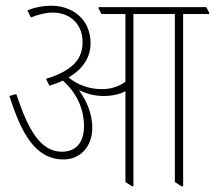

<svg xmlns="http://www.w3.org/2000/svg" viewBox="-20 -647 752 672"><path d="M203 -89C262 -89 303 -135 303 -200C303 -246 286 -290 256 -332C282 -319 311 -311 343 -311C372 -311 400 -317 419 -328V-10L442 5H447V-598H592V-10L615 5H621V-598H712V-603L702 -622H325V-617L335 -598H419V-361C397 -345 370 -335 337 -335C292 -335 251 -350 220 -376C275 -408 297 -451 297 -496C297 -532 285 -563 264 -585C239 -612 201 -627 159 -627C131 -627 104 -622 76 -611L88 -586C117 -597 141 -603 164 -603C226 -603 269 -562 269 -500C269 -445 241 -402 141 -371L153 -347C170 -352 186 -358 200 -365C244 -326 274 -271 274 -205C274 -150 247 -116 197 -116C121 -116 78 -194 37 -318L13 -311C55 -180 103 -89 203 -89Z"/></svg>

Font: Noto Serif Devanagari ExtraCondensed Thin
Style: Regular
Weight: 100
Width: 2
Designer: Universal Thirst, Indian Type Foundry and the Monotype Design Team
Foundry: Monotype Imaging Inc.
Version: Version 2.004